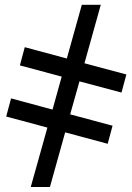

<svg xmlns="http://www.w3.org/2000/svg" viewBox="-20 -751 543 787"><path d="M498 -445.8 478 -371.6 305.7 -417.5 267.6 -282.2 441.4 -235.8 421.4 -161.6 247.1 -208.5 184.6 15.6H106L174.3 -228L5.4 -273.4L25.4 -347.7L195.3 -301.8L232.9 -437L61.5 -482.9L81.5 -557.6L253.9 -511.2L315.4 -731.4H393.1L326.2 -491.7Z"/></svg>

Font: Arial
Style: Regular
Weight: 400
Designer: Steve Matteson
Foundry: Ascender Corporation
Version: Version 2.00.3